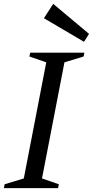

<svg xmlns="http://www.w3.org/2000/svg" viewBox="-46 -972 480 992"><path d="M-26 0 -22 -20 77 -50 193 -650 106 -680 110 -700H390L386 -680L287 -650L171 -50L258 -20L254 0ZM388 -756 181 -878 229 -952 414 -797Z"/></svg>

Font: Wittgenstein
Style: Italic
Weight: 400
Italic angle: -11°
Designer: Jörg Drees
Foundry: Jörg Drees
Version: Version 1.500